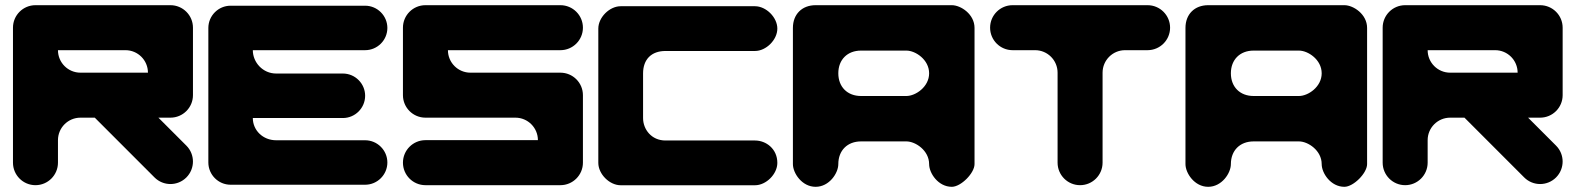

<svg xmlns="http://www.w3.org/2000/svg" viewBox="-20 -714 6072 740"><path d="M463.5 -520.6C511.4 -520.6 550.2 -481.8 550.2 -433.9H290.1C242.2 -433.9 203.4 -472.7 203.4 -520.6ZM30 -607.3V-87C30 -39.2 68.8 -0.3 116.7 -0.3C164.6 -0.3 203.4 -39.2 203.4 -87V-173.8C203.4 -221.6 242.2 -260.5 290.1 -260.5H345.3L575.6 -30.1C609.5 3.8 664.4 3.8 698.3 -30.1C732.1 -64 732.1 -118.9 698.3 -152.7L590.5 -260.5H636.9C684.8 -260.5 723.7 -299.3 723.7 -347.2V-607.3C723.7 -655.2 684.8 -694 636.9 -694H116.7C68.8 -694 30 -655.2 30 -607.3Z M868.7 -692C821.6 -692 783 -653.4 783 -606.3V-87.7C783 -40.6 821.6 -2 868.7 -2H1387.3C1434.4 -2 1473 -40.6 1473 -87.7C1473 -134.9 1434.4 -173.4 1387.3 -173.4H1044.4C993 -173.4 954.4 -212 954.4 -259.1H1301.6C1348.7 -259.1 1387.3 -297.7 1387.3 -344.9C1387.3 -392 1348.7 -430.6 1301.6 -430.6H1044.4C993 -430.6 954.4 -473.4 954.4 -520.6H1044.4H1387.3C1434.4 -520.6 1473 -559.1 1473 -606.3C1473 -653.4 1434.4 -692 1387.3 -692Z M2139.9 -694H1619.7C1571.8 -694 1533 -655.2 1533 -607.3V-347.2C1533 -299.3 1571.8 -260.5 1619.7 -260.5H1966.5C2014.4 -260.5 2053.2 -221.6 2053.2 -173.8H1619.7C1571.8 -173.8 1533 -134.9 1533 -87C1533 -39.2 1571.8 -0.3 1619.7 -0.3H2139.9C2187.8 -0.3 2226.7 -39.2 2226.7 -87V-347.2C2226.7 -395.1 2187.8 -433.9 2139.9 -433.9H1793.1C1745.2 -433.9 1706.4 -472.7 1706.4 -520.6H2139.9C2187.8 -520.6 2226.7 -559.4 2226.7 -607.3C2226.7 -655.2 2187.8 -694 2139.9 -694Z M2372.2 -690C2329.1 -690 2286 -646.9 2286 -603.8V-86.2C2286 -43.1 2329.1 0 2372.2 0H2889.8C2932.9 0 2976 -43.1 2976 -86.2C2976 -140.2 2932.9 -172.5 2889.8 -172.5H2544.8C2490.8 -172.5 2458.5 -215.6 2458.5 -258.8V-431.2C2458.5 -485.2 2490.8 -517.5 2544.8 -517.5H2889.8C2932.9 -517.5 2976 -560.6 2976 -603.8C2976 -646.9 2932.9 -690 2889.8 -690Z M3211 -81.5C3211 -134 3246 -169 3298.5 -169H3473.5C3508.5 -169 3561 -134 3561 -81.5C3561 -46.5 3596 6 3648.5 6C3683.5 6 3736 -46.5 3736 -81.5V-606.5C3736 -659 3683.5 -694 3648.5 -694H3123.5C3071 -694 3036 -659 3036 -606.5V-81.5C3036 -46.5 3071 6 3123.5 6C3176 6 3211 -46.5 3211 -81.5ZM3473.5 -344H3298.5C3246 -344 3211 -379 3211 -431.5C3211 -484 3246 -519 3298.5 -519H3473.5C3508.5 -519 3561 -484 3561 -431.5C3561 -379 3508.5 -344 3473.5 -344Z M3882.7 -694C3834.8 -694 3796 -655.2 3796 -607.3C3796 -559.4 3834.8 -520.6 3882.7 -520.6H3969.4C4017.3 -520.6 4056.1 -481.8 4056.1 -433.9V-87C4056.1 -39.2 4094.9 -0.3 4142.8 -0.3C4190.7 -0.3 4229.5 -39.2 4229.5 -87V-433.9C4229.5 -481.8 4268.4 -520.6 4316.2 -520.6H4402.9C4450.8 -520.6 4489.7 -559.4 4489.7 -607.3C4489.7 -655.2 4450.8 -694 4402.9 -694Z M4724 -81.5C4724 -134 4759 -169 4811.5 -169H4986.5C5021.5 -169 5074 -134 5074 -81.5C5074 -46.5 5109 6 5161.5 6C5196.5 6 5249 -46.5 5249 -81.5V-606.5C5249 -659 5196.5 -694 5161.5 -694H4636.5C4584 -694 4549 -659 4549 -606.5V-81.5C4549 -46.5 4584 6 4636.5 6C4689 6 4724 -46.5 4724 -81.5ZM4986.5 -344H4811.5C4759 -344 4724 -379 4724 -431.5C4724 -484 4759 -519 4811.5 -519H4986.5C5021.5 -519 5074 -484 5074 -431.5C5074 -379 5021.5 -344 4986.5 -344Z M5742.5 -520.6C5790.4 -520.6 5829.2 -481.8 5829.2 -433.9H5569.1C5521.2 -433.9 5482.4 -472.7 5482.4 -520.6ZM5309 -607.3V-87C5309 -39.2 5347.8 -0.3 5395.7 -0.3C5443.6 -0.3 5482.4 -39.2 5482.4 -87V-173.8C5482.4 -221.6 5521.2 -260.5 5569.1 -260.5H5624.3L5854.6 -30.1C5888.5 3.8 5943.4 3.8 5977.3 -30.1C6011.1 -64 6011.1 -118.9 5977.3 -152.7L5869.5 -260.5H5915.9C5963.8 -260.5 6002.7 -299.3 6002.7 -347.2V-607.3C6002.7 -655.2 5963.8 -694 5915.9 -694H5395.7C5347.8 -694 5309 -655.2 5309 -607.3Z"/></svg>

Font: OpenLukyanov
Style: Regular
Weight: 400
Designer: Michail Lukyanov
Foundry: book-let.ru
Version: Version 2.1